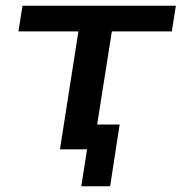

<svg xmlns="http://www.w3.org/2000/svg" viewBox="-20 -518 630 666"><path d="M262 128 282 0H188L252 -409H44L58 -498H590L576 -409H368L317 -86H395L362 128Z"/></svg>

Font: Nunito Sans 7pt SemiExpanded SemiBold
Style: Italic
Weight: 600
Width: 6
Italic angle: -9°
Designer: Vernon Adams
Foundry: Vernon Adams
Version: Version 3.101;gftools[0.9.27]